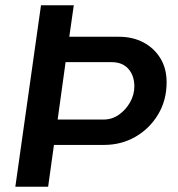

<svg xmlns="http://www.w3.org/2000/svg" viewBox="-20 -706 673 726"><path d="M38 0 135 -686H259L242 -567H430Q482 -567 522.5 -545.5Q563 -524 586.5 -485.5Q610 -447 610 -395Q610 -327 578 -273.5Q546 -220 492.5 -189Q439 -158 373 -158H184L162 0ZM198 -254H372Q404 -254 430 -272.5Q456 -291 472 -319.5Q488 -348 488 -379Q488 -420 465.5 -445.5Q443 -471 402 -471H228Z"/></svg>

Font: Chivo Medium
Style: Italic
Weight: 500
Italic angle: -8.05°
Designer: Hector Gatti
Foundry: Omnibus-Type
Version: Version 2.002